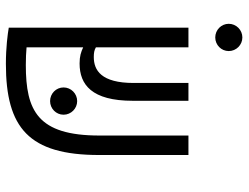

<svg xmlns="http://www.w3.org/2000/svg" viewBox="-112 -690 811 626"><g transform="rotate(90 293.0 -376.5)"><path d="M187.5 9.3C396.5 9.3 484.9 -65.4 484.9 -294.9V-585.9H421.4V-295.9C421.4 -93.8 340.3 -55.7 191.4 -55.7C169.4 -55.7 149.9 -56.6 133.8 -58.1V-242.7C149.4 -235.4 163.1 -231 186.5 -231C255.4 -231 308.1 -270.5 308.1 -404.3V-585.9H250V-407.2C250 -301.3 208.5 -277.3 165.5 -277.3C151.9 -277.3 143.1 -278.8 133.8 -284.2V-585.9H69.8V0H70.3C89.8 3.4 134.3 9.3 187.5 9.3ZM309.1 -134.8C333.5 -134.8 353.5 -154.3 353.5 -178.7C353.5 -203.1 333.5 -223.1 309.1 -223.1C284.7 -223.1 264.6 -203.1 264.6 -178.7C264.6 -154.3 284.7 -134.8 309.1 -134.8ZM101.6 -673.3C126 -673.3 146 -692.9 146 -717.3C146 -741.7 126 -761.7 101.6 -761.7C77.1 -761.7 57.1 -741.7 57.1 -717.3C57.1 -692.9 77.1 -673.3 101.6 -673.3Z"/></g></svg>

Font: Cascadia Mono Light
Style: Regular
Weight: 300
Monospace: yes
Designer: Aaron Bell
Foundry: Saja Typeworks
Version: Version 2404.023